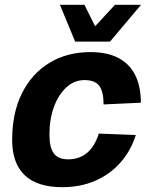

<svg xmlns="http://www.w3.org/2000/svg" viewBox="-20 -764 624 796"><path d="M238 12Q134.2 12 82.3 -37.8Q30.4 -87.6 30.4 -183.6Q30.4 -296.4 71.4 -378Q112.4 -459.6 185.5 -503.8Q258.6 -548 354.8 -548Q424.8 -548 471.2 -523.5Q517.6 -499 540.8 -452.1Q564 -405.2 564 -338.2L409.4 -331Q409.4 -385.2 391.2 -408.6Q373 -432 330.4 -432Q288.2 -432 255.4 -402.1Q222.6 -372.2 203.8 -321.2Q185 -270.2 185 -206.4Q185 -151.4 203.5 -127.4Q222 -103.4 262.8 -103.4Q308 -103.4 340 -129.5Q372 -155.6 389.8 -210.2L543 -204.2Q522 -138 478.7 -89.4Q435.4 -40.8 374.4 -14.4Q313.4 12 238 12ZM291.6 -591.4 228.4 -744.2H330L384.6 -634.6H355.4L456.8 -744.2H564.8L436 -591.4Z"/></svg>

Font: Geist
Style: Italic
Weight: 400
Italic angle: -12°
Designer: Basement.studio, Andrés Briganti, Mateo Zaragoza
Foundry: Basement.studio, Vercel, Andrés Briganti, Guido Ferreyra, Mateo Zaragoza
Version: Version 1.500